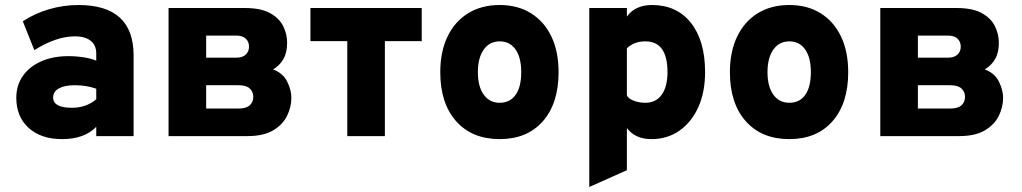

<svg xmlns="http://www.w3.org/2000/svg" viewBox="-20 -543 4077 766"><path d="M228 12Q143.5 12 94.2 -32.8Q45 -77.5 45 -153Q45 -202.5 71.2 -240Q97.5 -277.5 144.2 -298.2Q191 -319 253 -319Q284 -319 314.2 -314.2Q344.5 -309.5 364 -301V-330Q364 -362.5 341.8 -380.2Q319.5 -398 279 -398Q204.5 -398 117 -343L71 -458Q118.5 -489.5 175.8 -506.2Q233 -523 293 -523Q513 -523 513 -322V0H364V-37Q316.5 12 228 12ZM267 -113Q324 -113 364 -147V-189Q325 -203 278 -203Q237.5 -203 214.8 -190.2Q192 -177.5 192 -154Q192 -113 267 -113Z M652.5 0V-511H957.5Q1020.5 -511 1057.2 -490.8Q1094 -470.5 1109.8 -438.8Q1125.5 -407 1125.5 -372Q1125.5 -333 1110.8 -307.5Q1096 -282 1069.5 -266Q1109.5 -251 1126 -217Q1142.5 -183 1142.5 -153Q1142.5 -116 1125.2 -80.8Q1108 -45.5 1069.5 -22.8Q1031 0 966.5 0ZM802.5 -313H923.5Q947.5 -313 960.5 -325.2Q973.5 -337.5 973.5 -357Q973.5 -376.5 960.5 -388.8Q947.5 -401 923.5 -401H802.5ZM802.5 -110H931.5Q962.5 -110 976.5 -123Q990.5 -136 990.5 -157Q990.5 -176.5 976.5 -189.8Q962.5 -203 931.5 -203H802.5Z M1365.5 0V-379H1218.5V-511H1662.5V-379H1515.5V0Z M1973.5 12Q1863.5 12 1800 -59.2Q1736.5 -130.5 1736.5 -255Q1736.5 -337 1765.5 -397.2Q1794.5 -457.5 1847.8 -490.2Q1901 -523 1973.5 -523Q2045.5 -523 2098.2 -490.2Q2151 -457.5 2179.8 -397.5Q2208.5 -337.5 2208.5 -255Q2208.5 -130.5 2145.8 -59.2Q2083 12 1973.5 12ZM1973.5 -133Q2015 -133 2037.2 -164.8Q2059.5 -196.5 2059.5 -255Q2059.5 -313.5 2036.8 -345.8Q2014 -378 1973.5 -378Q1933 -378 1909.8 -345Q1886.5 -312 1886.5 -255Q1886.5 -198 1909.8 -165.5Q1933 -133 1973.5 -133Z M2331 203V-511H2481V-477Q2514.5 -523 2581 -523Q2680 -523 2736.5 -451.8Q2793 -380.5 2793 -255Q2793 -175.5 2766 -115.5Q2739 -55.5 2690.8 -21.8Q2642.5 12 2579 12Q2514.5 12 2481 -32V136ZM2555 -133Q2597 -133 2620 -165.2Q2643 -197.5 2643 -255Q2643 -378 2555 -378Q2509 -378 2481 -350V-163Q2485.5 -150.5 2506.8 -141.8Q2528 -133 2555 -133Z M3129 12Q3019 12 2955.5 -59.2Q2892 -130.5 2892 -255Q2892 -337 2921 -397.2Q2950 -457.5 3003.2 -490.2Q3056.5 -523 3129 -523Q3201 -523 3253.8 -490.2Q3306.5 -457.5 3335.2 -397.5Q3364 -337.5 3364 -255Q3364 -130.5 3301.2 -59.2Q3238.5 12 3129 12ZM3129 -133Q3170.5 -133 3192.8 -164.8Q3215 -196.5 3215 -255Q3215 -313.5 3192.2 -345.8Q3169.5 -378 3129 -378Q3088.5 -378 3065.2 -345Q3042 -312 3042 -255Q3042 -198 3065.2 -165.5Q3088.5 -133 3129 -133Z M3492 0V-511H3797Q3860 -511 3896.8 -490.8Q3933.5 -470.5 3949.2 -438.8Q3965 -407 3965 -372Q3965 -333 3950.2 -307.5Q3935.5 -282 3909 -266Q3949 -251 3965.5 -217Q3982 -183 3982 -153Q3982 -116 3964.8 -80.8Q3947.5 -45.5 3909 -22.8Q3870.5 0 3806 0ZM3642 -313H3763Q3787 -313 3800 -325.2Q3813 -337.5 3813 -357Q3813 -376.5 3800 -388.8Q3787 -401 3763 -401H3642ZM3642 -110H3771Q3802 -110 3816 -123Q3830 -136 3830 -157Q3830 -176.5 3816 -189.8Q3802 -203 3771 -203H3642Z"/></svg>

Font: Overpass Black
Style: Regular
Weight: 900
Designer: Delve Withrington, Dave Bailey, Thomas Jockin
Foundry: Delve Fonts LLC
Version: Version 4.000; ttfautohint (v1.8.3)